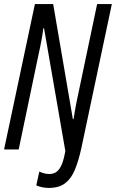

<svg xmlns="http://www.w3.org/2000/svg" viewBox="-20 -734 569 943"><path d="M219.2 189Q202.6 189 186.3 185.5Q169.9 182.1 158.2 176.3L173.3 108.4Q184.6 114.3 196.8 117.4Q209 120.6 222.7 120.6Q244.6 120.6 259.8 108.2Q274.9 95.7 284.7 70.6Q294.4 45.4 300.8 7.3L196.3 -595.2H192.9Q190.9 -580.6 188.5 -564.7Q186 -548.8 182.9 -532.2Q179.7 -515.6 176.3 -498.5Q172.9 -481.4 168.9 -464.4L71.8 0H0L151.4 -713.9H241.2L337.9 -148.9H341.3Q344.2 -167.5 347.4 -186.8Q350.6 -206.1 354.5 -225.8Q358.4 -245.6 362.8 -265.6L457 -713.9H529.3L378.9 -3.4Q365.7 55.7 348.1 98.9Q330.6 142.1 300.5 165.5Q270.5 189 219.2 189Z"/></svg>

Font: Open Sans Condensed
Style: Italic
Weight: 400
Width: 3
Italic angle: -12°
Designer: Monotype Design Team
Foundry: Monotype Imaging Inc.
Version: Version 3.000